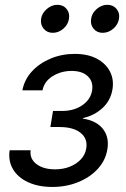

<svg xmlns="http://www.w3.org/2000/svg" viewBox="-20 -759 518 787"><path d="M194.3 7.3Q137.2 7.3 95.5 -12Q53.7 -31.2 33.4 -65.2Q13.2 -99.1 19.5 -143.1H105.5Q101.1 -107.9 129.6 -86.4Q158.2 -64.9 205.6 -64.9Q239.3 -64.9 266.6 -75.9Q293.9 -86.9 311.8 -106.2Q329.6 -125.5 333.5 -150.4Q340.3 -189.9 310.8 -214.1Q281.2 -238.3 224.1 -238.3H186.5L197.3 -304.2H234.4Q283.2 -304.2 317.1 -327.4Q351.1 -350.6 357.4 -387.7Q363.3 -423.8 340.3 -446Q317.4 -468.3 273.4 -468.3Q230.5 -468.3 195.8 -446.8Q161.1 -425.3 154.3 -388.7H71.8Q80.1 -433.1 111.1 -466.6Q142.1 -500 187.7 -519Q233.4 -538.1 286.1 -538.1Q339.8 -538.1 376.7 -518.6Q413.6 -499 430.7 -465.8Q447.8 -432.6 440.9 -392.1Q433.1 -346.2 399.7 -315.7Q366.2 -285.2 319.8 -274.9V-272.9Q376 -264.2 402.3 -230Q428.7 -195.8 419.9 -146Q412.6 -101.6 380.9 -66.9Q349.1 -32.2 300.5 -12.5Q252 7.3 194.3 7.3ZM400.9 -624.5Q377.4 -624.5 363.5 -641.4Q349.6 -658.2 353.5 -682.1Q356.9 -705.6 376.7 -722.4Q396.5 -739.3 419.9 -739.3Q443.8 -739.3 457.8 -722.4Q471.7 -705.6 467.8 -682.1Q463.9 -658.2 444.3 -641.4Q424.8 -624.5 400.9 -624.5ZM196.3 -624.5Q172.9 -624.5 158.9 -641.4Q145 -658.2 148.4 -682.1Q152.3 -705.6 172.1 -722.4Q191.9 -739.3 215.3 -739.3Q239.3 -739.3 252.9 -722.4Q266.6 -705.6 262.7 -682.1Q259.3 -658.2 239.7 -641.4Q220.2 -624.5 196.3 -624.5Z"/></svg>

Font: Inter 24pt
Style: Italic
Weight: 400
Italic angle: -9.3988°
Designer: Rasmus Andersson
Foundry: rsms
Version: Version 4.001;git-66647c0bb